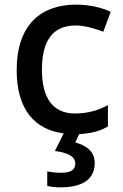

<svg xmlns="http://www.w3.org/2000/svg" viewBox="-20 -569 530 829"><path d="M389 134C389 84 350 58 305 46L322 10C375 7 412 -3 446 -23V-115C407 -94 362 -79 303 -79C210 -79 161 -144 161 -267C161 -394 208 -459 307 -459C345 -459 389 -446 426 -432L458 -518C423 -535 368 -549 308 -549C160 -549 52 -465 52 -266C52 -95 131 -9 255 7L217 83C270 90 305 105 305 137C305 167 282 177 242 177C223 177 198 174 184 171V234C198 237 218 240 240 240C343 240 389 201 389 134Z"/></svg>

Font: Noto Sans Bengali UI Medium
Style: Regular
Weight: 500
Designer: Jelle Bosma - Monotype Design Team
Foundry: Monotype Imaging Inc.
Version: Version 2.003